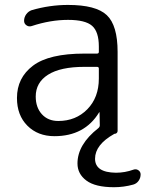

<svg xmlns="http://www.w3.org/2000/svg" viewBox="-20 -573 599 790"><path d="M449.2 197.3Q372.1 197.3 335.4 169.9Q298.8 142.6 298.8 99.6Q298.8 21.5 384.8 -45.9Q390.6 -50.8 390.6 -57.6L389.6 -110.4Q389.6 -111.3 388.7 -111.3Q387.7 -111.3 387.7 -110.4Q328.1 -12.7 204.1 -12.7Q135.7 -12.7 92.8 -55.7Q49.8 -98.6 49.8 -169.9Q49.8 -252.9 115.7 -302.7Q181.6 -352.5 327.1 -352.5H378.9Q386.7 -352.5 386.7 -359.4V-381.8Q386.7 -442.4 358.9 -466.8Q331.1 -491.2 259.8 -491.2Q187.5 -491.2 110.4 -465.8Q98.6 -461.9 88.9 -468.8Q79.1 -475.6 79.1 -487.3Q79.1 -502 87.9 -514.2Q96.7 -526.4 110.4 -531.2Q184.6 -552.7 259.8 -552.7Q375 -552.7 419.4 -510.7Q463.9 -468.8 463.9 -359.4V-34.2Q463.9 -29.3 460.4 -25.9Q457 -22.5 452.1 -22.5Q450.2 -22.5 449.2 -21.5Q371.1 22.5 371.1 80.1Q371.1 136.7 457 137.7Q494.1 137.7 529.3 125Q540 121.1 549.3 127.4Q558.6 133.8 558.6 144.5Q558.6 159.2 550.3 170.9Q542 182.6 528.3 186.5Q489.3 197.3 449.2 197.3ZM386.7 -291Q386.7 -297.9 378.9 -297.9H327.1Q228.5 -297.9 177.7 -265.6Q127 -233.4 127 -175.8Q127 -130.9 152.3 -103Q177.7 -75.2 219.7 -75.2Q292 -75.2 339.4 -123.5Q386.7 -171.9 386.7 -250Z"/></svg>

Font: Gen Jyuu Gothic P Normal
Style: Regular
Weight: 300
Designer: [Source Han Sans]
Ryoko NISHIZUKA  (kana & ideographs); Paul D. Hunt (Latin, Greek & Cyrillic); Wenlong ZHANG  (bopomofo
Version: Version 1.002.20150607